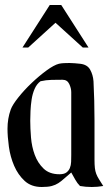

<svg xmlns="http://www.w3.org/2000/svg" viewBox="-20 -749 443 768"><path d="M258 -497Q269 -497 279 -496Q289 -495 300 -494Q329 -491 340.5 -470.5Q352 -450 354 -424Q358 -346 358 -267.5Q358 -189 358 -111Q358 -90 359.5 -77Q361 -64 365 -53.5Q369 -43 376 -32Q383 -21 393 -5Q382 -3 370 -2Q358 -1 347 -1Q335 -1 323 -2Q311 -3 300 -5Q289 -16 281 -30.5Q273 -45 265 -59Q248 -45 236.5 -34.5Q225 -24 213.5 -16.5Q202 -9 187 -5Q172 -1 147 -1Q105 -1 78.5 -25.5Q52 -50 36.5 -86Q21 -122 15.5 -162.5Q10 -203 10 -234Q10 -275 23 -311Q30 -330 53.5 -359.5Q77 -389 106.5 -417Q136 -445 166 -467Q196 -489 216 -494Q225 -496 236.5 -496.5Q248 -497 258 -497ZM142 -424Q127 -413 118.5 -393.5Q110 -374 106.5 -351Q103 -328 102 -305Q101 -282 101 -266Q101 -236 104 -199Q107 -162 119 -129.5Q131 -97 154.5 -74.5Q178 -52 218 -52Q236 -52 245.5 -59Q255 -66 259.5 -77Q264 -88 264.5 -101.5Q265 -115 265 -129V-380Q265 -396 257 -413Q249 -430 230 -430Q208 -430 186 -429.5Q164 -429 142 -424ZM225 -729 334 -559H311L202 -658L93 -559H70L179 -729Z"/></svg>

Font: Augsburger Schrift CAT
Style: Regular
Weight: 400
Designer: Peter Wiegel nach Roos&Junge Offenbach
Foundry: CAT-Fonts, Peter Wiegel
Version: Version 1.000